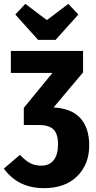

<svg xmlns="http://www.w3.org/2000/svg" viewBox="-20 -956 494 992"><path d="M267.1 -750H176.8L59.1 -880.9L110.8 -936L222.2 -852.1L333 -936L384.8 -880.9ZM256.8 -400.9Q348.1 -396 394.5 -346.2Q440.9 -296.4 440.9 -204.1Q440.9 -106.9 378.7 -45.4Q316.4 16.1 207 16.1Q72.8 16.1 0 -85L83 -155.8Q111.3 -126 136 -113Q160.6 -100.1 193.8 -100.1Q235.4 -100.1 257.6 -128.7Q279.8 -157.2 279.8 -210.9Q279.8 -264.6 256.1 -287.4Q232.4 -310.1 182.1 -310.1H103V-398.9L251 -579.1H36.1V-692.9H409.2V-582Z"/></svg>

Font: Fira Sans Compressed
Style: Bold
Weight: 700
Width: 1
Designer: Carrois Corporate & Edenspiekermann AG
Foundry: Carrois Corporate GbR & Edenspiekermann AG
Version: Version 4.203;PS 004.203;hotconv 1.0.88;makeotf.lib2.5.64775